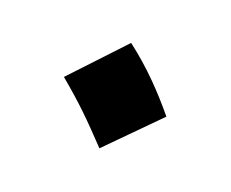

<svg xmlns="http://www.w3.org/2000/svg" viewBox="-50 -470 407 339"><g transform="rotate(20 154.0 -301.0)"><path d="M159 -204 251 -297C222 -332 190 -366 148 -398L57 -301C100 -265 118 -247 159 -204Z"/></g></svg>

Font: Noto Sans Arabic UI XCn SmBd
Style: Regular
Weight: 600
Width: 2
Designer: Monotype Design Team, Nadine Chahine and Nizar Qandah
Foundry: Monotype Imaging Inc.
Version: Version 2.010